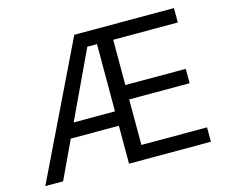

<svg xmlns="http://www.w3.org/2000/svg" viewBox="-102 -867 1193 1007"><g transform="rotate(-15 495.0 -363.5)"><path d="M924.7 0H480.1V-206H219.1L122.2 0H25.6L377.8 -727.3H919V-649.1H568.2V-403.4H896.3V-325.3H568.2V-78.1H924.7ZM480.1 -284.1V-649.1H427.6L255.7 -284.1Z"/></g></svg>

Font: Linik Sans
Style: Regular
Weight: 400
Designer: Rasmus Andersson (font), Marc Monis (original base), Kil Hyung-jin (Pretendard portions), Cristiano Sobral (main changes
Foundry: rsms
Version: Version 3.018;May 31, 2022;FontCreator 14.0.0.2814 64-bit; t